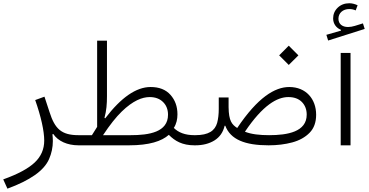

<svg xmlns="http://www.w3.org/2000/svg" viewBox="-107 -881 2238 1164"><path d="M106.4 -274.4C141.6 -174.3 161.1 -86.9 161.1 -28.8C161.1 23.4 142.1 67.4 103.5 104C64.9 140.6 1.5 174.8 -87.4 206.5L-62 262.7C6.3 237.8 61.5 210.4 104 180.7C146.5 150.9 175.3 118.2 190.4 83.5C205.6 48.8 213.4 12.2 213.4 -25.4C213.4 -38.6 212.4 -52.7 210.9 -66.9L215.8 -68.8C245.1 -25.4 300.8 0 369.1 0H369.6V-61.5H369.1C265.1 -61.5 225.6 -100.1 193.4 -201.2L162.6 -294.9Z M674.8 0C798.3 0 873 -24.9 916.5 -63.5C953.1 -26.4 998 0 1071.8 0H1072.3V-61.5H1071.8C1015.1 -61.5 974.6 -77.6 946.8 -105.5C962.9 -130.4 968.8 -159.2 968.8 -188C968.8 -235.4 954.6 -274.4 926.3 -306.2C897.9 -337.9 857.9 -353.5 806.2 -353.5C718.8 -353.5 627 -290 530.8 -163.6L526.4 -166.5C538.6 -211.4 541.5 -251 541.5 -298.3V-634.3H481.9V-111.8C471.7 -95.7 461.4 -79.1 450.2 -61.5H369.6C361.3 -61.5 356.9 -51.3 356.9 -30.8C356.9 -10.3 361.3 0 369.6 0ZM517.6 -61.5C558.6 -123.5 596.2 -170.9 630.9 -204.6C699.2 -271 755.4 -292.5 800.3 -292.5C834.5 -292.5 861.8 -282.2 881.8 -262.2C901.9 -242.2 911.6 -216.3 911.6 -185.5C911.6 -79.6 796.9 -61.5 684.6 -61.5Z M1643.6 -487.3 1702.1 -545.4 1643.6 -604 1585.4 -545.4ZM1258.8 -118.7C1290.5 -34.7 1378.9 0 1521.5 0C1573.2 0 1621.1 -5.9 1664.6 -17.6C1708 -29.3 1743.2 -48.8 1770 -76.2C1796.4 -103 1809.6 -139.6 1809.6 -185.5C1809.6 -280.3 1748.5 -353.5 1646.5 -353.5C1559.1 -353.5 1455.1 -290 1331.1 -105C1299.3 -126 1279.8 -147 1278.8 -231.4V-290H1219.2V-219.7C1219.2 -188 1215.8 -160.2 1209.5 -136.2C1195.8 -88.9 1158.7 -61.5 1076.7 -61.5H1072.3C1064 -61.5 1059.6 -51.3 1059.6 -30.8C1059.6 -10.3 1064 0 1072.3 0H1076.7C1122.1 0 1161.1 -9.8 1193.4 -29.8C1225.1 -49.8 1245.6 -79.1 1254.9 -118.7ZM1641.1 -292.5C1675.8 -292.5 1703.1 -282.7 1723.1 -262.7C1742.7 -242.7 1752.4 -216.8 1752.4 -186C1752.4 -82 1637.2 -61.5 1524.4 -61.5C1467.8 -61.5 1417 -66.9 1377.9 -82.5C1486.8 -244.1 1573.2 -292.5 1641.1 -292.5Z M1958.5 -560.1V0H2018.1V-560.1ZM2061 -849.1C2044.9 -856.4 2028.3 -861.3 2011.2 -861.3C1982.9 -861.3 1959.5 -852.5 1940.9 -835C1921.9 -816.9 1912.6 -794.9 1912.6 -769C1912.6 -737.3 1931.2 -711.4 1960 -700.2V-695.3L1871.6 -669.9L1882.3 -635.3L2104 -705.6L2093.3 -739.3L2044.4 -724.1C2029.8 -719.7 2016.1 -717.3 2002.9 -717.3C1967.8 -717.3 1944.8 -735.8 1944.8 -767.6C1944.8 -802.2 1972.2 -826.2 2010.7 -826.2C2024.9 -826.2 2037.6 -823.2 2049.3 -817.9Z"/></svg>

Font: Estedad Light
Style: Regular
Weight: 300
Designer: Amin Abedi
Version: Version 7.3